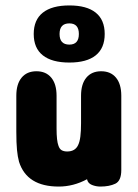

<svg xmlns="http://www.w3.org/2000/svg" viewBox="-20 -675 509 706"><path d="M300 -16Q303 -1 318 5Q333 11 349 11Q382 11 404 0.5Q426 -10 426 -50V-323Q426 -366 406.5 -389.5Q387 -413 352 -413Q317 -413 297.5 -389.5Q278 -366 278 -323V-222Q278 -193 275.5 -173Q273 -153 267 -141Q256 -118 227 -118Q215 -118 207 -122.5Q199 -127 195 -139Q188 -157 188 -202V-323Q188 -366 168.5 -389.5Q149 -413 114 -413Q79 -413 59.5 -389.5Q40 -366 40 -323V-191Q40 -149 42.5 -123.5Q45 -98 50 -80Q79 11 196 11Q250 11 300 -16ZM235 -655Q171 -655 137.5 -628.5Q104 -602 104 -550Q104 -498 137.5 -471.5Q171 -445 235 -445Q299 -445 332 -471.5Q365 -498 365 -550Q365 -602 332 -628.5Q299 -655 235 -655ZM235 -589Q270 -589 270 -550Q270 -511 235 -511Q199 -511 199 -550Q199 -589 235 -589Z"/></svg>

Font: Beiruti Black
Style: Regular
Weight: 900
Designer: Arlette Boutros
Foundry: Boutros
Version: Version 1.41